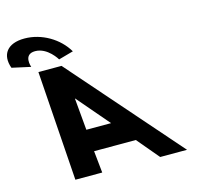

<svg xmlns="http://www.w3.org/2000/svg" viewBox="-342 -1241 1435 1395"><g transform="rotate(-15 376.0 -543.5)"><path d="M-43.6 -875C-43.6 -875 -81.3 -978 12.7 -978C106.7 -978 166.4 -875 166.4 -875L277.7 -906C215.1 -1013 90.1 -1087 -38.9 -1087C-167.9 -1087 -222.9 -1013 -184.3 -906ZM411 -330H225L203.5 -570H205.5ZM171 -825H-3L54 0H256L239 -165H553L692 0H894Z"/></g></svg>

Font: Hussar
Style: BdOpOblFive
Weight: 700
Foundry: Cannot Into Space Fonts
Version: Version 2.00